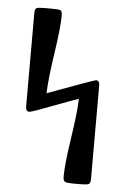

<svg xmlns="http://www.w3.org/2000/svg" viewBox="-49 -620 467 712"><g transform="rotate(5 184.5 -263.5)"><path d="M51.8 -213.9V-561Q51.8 -576.2 57.9 -579.6Q64 -583 86.9 -583H108.9Q141.1 -583 147.5 -580.1Q153.8 -577.1 153.8 -560.1Q153.8 -516.1 138.9 -417.5Q124 -318.8 123 -269Q295.9 -333 301.8 -333Q314.9 -333 314.9 -314V33.2Q314.9 49.3 308.3 52.7Q301.8 56.2 276.9 56.2H256.8Q227.1 56.2 220 52.5Q212.9 48.8 212.9 33.2Q212.9 -11.7 228 -111.3Q243.2 -210.9 244.1 -258.8Q215.3 -249 169.2 -231.4Q123 -213.9 96.4 -204.3Q69.8 -194.8 64.9 -194.8Q51.8 -194.8 51.8 -213.9Z"/></g></svg>

Font: CMU Sans Serif Demi Condensed
Style: DemiCondensed
Weight: 600
Width: 3
Version: Version 0.7.0